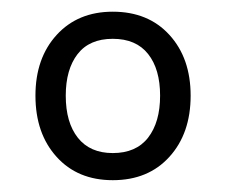

<svg xmlns="http://www.w3.org/2000/svg" viewBox="-20 -575 382 325"><path d="M170.9 -270Q111.3 -270 75.7 -309.6Q40 -349.1 40 -413.1Q40 -476.6 75.9 -515.9Q111.8 -555.2 170.9 -555.2Q231 -555.2 266.8 -515.9Q302.7 -476.6 302.7 -413.1Q302.7 -349.1 266.8 -309.6Q231 -270 170.9 -270ZM91.3 -413.1Q91.3 -367.7 111.8 -341.8Q132.3 -315.9 170.9 -315.9Q210.4 -315.9 230.7 -342Q251 -368.2 251 -413.1Q251 -458 230.7 -483.6Q210.4 -509.3 170.9 -509.3Q131.3 -509.3 111.3 -483.4Q91.3 -457.5 91.3 -413.1Z"/></svg>

Font: Manrope Light
Style: Regular
Weight: 300
Designer: Mikhail Sharanda
Foundry: Mikhail Sharanda
Version: Version 4.505;FEAKit 1.0